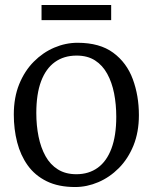

<svg xmlns="http://www.w3.org/2000/svg" viewBox="-20 -741 614 772"><path d="M35.5 -280.5Q35.5 -349 57.2 -402.5Q79 -456 115.8 -493Q152.5 -530 198.2 -549.5Q244 -569 292 -569Q381 -569 435.2 -529Q489.5 -489 514 -422.5Q538.5 -356 538.5 -278Q538.5 -210 516.8 -156.2Q495 -102.5 458 -65.2Q421 -28 375.2 -8.5Q329.5 11 282 11Q215 11 167.8 -12.2Q120.5 -35.5 91.5 -76Q62.5 -116.5 49 -169Q35.5 -221.5 35.5 -280.5ZM287 -40.5Q337 -40.5 373 -66.5Q409 -92.5 428.2 -144Q447.5 -195.5 447.5 -271.5Q447.5 -321 438.8 -365.5Q430 -410 411.2 -444.2Q392.5 -478.5 362.2 -498Q332 -517.5 288 -517.5Q237 -517.5 200.8 -491.5Q164.5 -465.5 145.2 -414.2Q126 -363 126 -286.5Q126 -236.5 135 -192Q144 -147.5 163 -113.2Q182 -79 212.8 -59.8Q243.5 -40.5 287 -40.5ZM427 -721V-660H147V-721Z"/></svg>

Font: Merriweather 20pt Light
Style: Regular
Weight: 300
Version: Version 2.100